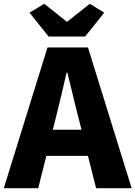

<svg xmlns="http://www.w3.org/2000/svg" viewBox="-28 -995 716 1015"><path d="M422 -802 523 -928 447 -975 328 -881H324L206 -975L128 -928L229 -802ZM251 -309 267 -372C286 -446 306 -533 324 -611H328C348 -535 367 -446 387 -372L403 -309ZM480 0H668L437 -744H223L-8 0H174L217 -171H437Z"/></svg>

Font: Noto Sans T Chinese Black
Style: Bold
Weight: 900
Designer: Ryoko NISHIZUKA (kana & ideographs); Paul D. Hunt (Latin, Greek & Cyrillic); Wenlong ZHANG (bopomofo); Sandoll Communica
Foundry: Adobe Systems Incorporated
Version: Version 1.000;PS 1;hotconv 1.0.78;makeotf.lib2.5.61930